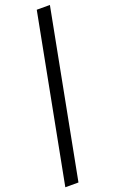

<svg xmlns="http://www.w3.org/2000/svg" viewBox="-177 -849 605 1009"><g transform="rotate(-20 126.0 -344.0)"><path d="M0 120 178 -808H251.5L73.5 120Z"/></g></svg>

Font: Encode Sans SC Condensed
Style: Regular
Weight: 400
Width: 3
Designer: Multiple Designers
Foundry: Impallari Type
Version: Version 3.002